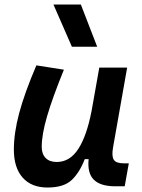

<svg xmlns="http://www.w3.org/2000/svg" viewBox="-20 -815 626 845"><path d="M296.4 -609.4 215.3 -794.9H335.9L407.7 -609.4ZM189 10.3Q118.2 10.3 79.6 -33.4Q41 -77.1 41 -156.7Q41 -229.5 64.5 -317.4Q87.9 -405.3 140.1 -527.3L261.2 -508.3Q210.4 -383.3 187 -302.7Q163.6 -222.2 163.6 -168.9Q163.6 -137.2 180.9 -119.6Q198.2 -102.1 229.5 -102.1Q287.6 -102.1 324.7 -159.7Q361.8 -217.3 382.8 -325.7V-325.2L417 -517.6H539.6L477.5 -166Q470.7 -127 481 -111.6Q491.2 -96.2 524.4 -96.2H546.9L528.8 4.9H487.8Q421.9 4.9 392.8 -24.2Q363.8 -53.2 370.1 -114.7H353Q330.6 -56.2 295.7 -22.9Q260.7 10.3 189 10.3Z"/></svg>

Font: Cascadia Mono NF SemiBold
Style: Italic
Weight: 600
Italic angle: -10°
Monospace: yes
Designer: Aaron Bell
Foundry: Saja Typeworks
Version: Version 2404.023; ttfautohint (v1.8.4)